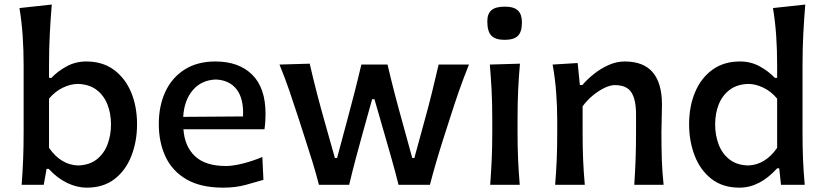

<svg xmlns="http://www.w3.org/2000/svg" viewBox="-20 -821 3656 853"><path d="M365.2 12.7Q322.3 12.7 278.3 -8.3Q234.4 -29.3 196.3 -70.8H187L174.3 0H76.2Q80.6 -58.6 82.8 -113.3Q85 -168 85 -234.4V-531.2Q85 -598.1 80.8 -660.9Q76.7 -723.6 66.4 -785.2L210 -800.8Q204.6 -736.3 201.2 -669.7Q197.8 -603 197.8 -531.2V-475.1H208.5Q236.8 -504.9 276.4 -526.4Q315.9 -547.9 363.3 -547.9Q435.5 -547.9 485.8 -511Q536.1 -474.1 562.5 -411.1Q588.9 -348.1 588.9 -268.6Q588.9 -193.8 564.2 -129.6Q539.6 -65.4 490 -26.4Q440.4 12.7 365.2 12.7ZM326.7 -85.9Q377.4 -87.4 409.9 -113Q442.4 -138.7 457.8 -179.7Q473.1 -220.7 473.1 -267.6Q473.1 -317.4 457 -357.7Q440.9 -397.9 408.2 -422.4Q375.5 -446.8 325.2 -448.2Q293 -447.8 259 -431.4Q225.1 -415 197.8 -382.8V-164.1Q250.5 -88.4 326.7 -85.9Z M971.2 12.7Q872.6 12.7 809.3 -23.7Q746.1 -60.1 715.8 -124Q685.5 -188 685.5 -270Q685.5 -351.1 714.8 -413.8Q744.1 -476.6 800.5 -512.2Q856.9 -547.9 937 -547.9Q1041 -547.9 1100.3 -489.3Q1159.7 -430.7 1159.7 -315.4Q1159.7 -276.4 1154.8 -246.6H794.9Q800.3 -170.4 846.4 -127Q892.6 -83.5 983.9 -83.5Q1015.1 -83.5 1059.6 -94.7Q1104 -106 1145.5 -123.5L1150.4 -22Q1117.7 -12.2 1072.3 0.2Q1026.9 12.7 971.2 12.7ZM1059.6 -303.7Q1063.5 -381.8 1031.5 -423.6Q999.5 -465.3 938.5 -467.8Q875 -465.3 836.7 -420.7Q798.3 -376 793.9 -301.8Z M1397 0Q1383.8 -50.8 1368.4 -101.3Q1353 -151.9 1335.9 -203.6L1305.2 -298.8Q1286.1 -357.9 1266.1 -416.3Q1246.1 -474.6 1221.7 -534.2L1356 -538.1Q1370.1 -476.1 1387.9 -407.2Q1405.8 -338.4 1423.8 -275.4L1467.8 -119.1H1477.5L1520.5 -279.3Q1537.6 -342.8 1554 -406.2Q1570.3 -469.7 1585.4 -534.2H1701.7Q1715.8 -473.1 1732.7 -408.2Q1749.5 -343.3 1767.1 -280.8L1811.5 -119.1H1820.8L1865.7 -283.2Q1882.8 -344.2 1899.4 -411.4Q1916 -478.5 1928.7 -534.2H2063.5Q2039.6 -475.1 2019 -416.3Q1998.5 -357.4 1980 -298.8L1949.7 -204.6Q1933.1 -152.8 1918 -101.1Q1902.8 -49.3 1890.1 0H1750.5Q1736.3 -57.6 1718.8 -118.9Q1701.2 -180.2 1685.1 -236.3L1643.6 -380.4H1633.3L1592.8 -234.9Q1577.1 -178.7 1561 -118.2Q1544.9 -57.6 1531.2 0Z M2157.7 0Q2162.1 -58.6 2164.6 -113.3Q2167 -168 2167 -234.4V-287.6Q2167 -362.3 2164.1 -419.2Q2161.1 -476.1 2156.2 -534.2L2290 -538.1Q2284.7 -479 2282 -421.1Q2279.3 -363.3 2279.3 -287.6V-234.4Q2279.3 -168 2281.7 -113.3Q2284.2 -58.6 2289.1 0ZM2221.7 -644Q2181.6 -644 2163.3 -662.4Q2145 -680.7 2145 -726.6Q2145 -759.8 2163.3 -775.6Q2181.6 -791.5 2222.7 -791.5Q2263.2 -791.5 2281 -774.4Q2298.8 -757.3 2298.8 -721.7Q2298.8 -679.2 2280.8 -661.6Q2262.7 -644 2221.7 -644Z M2446.3 0Q2451.2 -58.6 2453.4 -113.3Q2455.6 -168 2455.6 -234.4V-287.6Q2455.6 -347.2 2450.9 -409.7Q2446.3 -472.2 2435.1 -534.2L2546.4 -541L2556.2 -443.4H2567.4Q2588.4 -468.3 2618.7 -492.4Q2648.9 -516.6 2684.1 -532.2Q2719.2 -547.9 2754.9 -547.9Q2839.4 -547.9 2880.1 -499.5Q2920.9 -451.2 2920.9 -356.9Q2920.9 -322.3 2919.7 -290.8Q2918.5 -259.3 2918.5 -234.4Q2918.5 -168 2920.2 -113.3Q2921.9 -58.6 2928.2 0H2797.9Q2801.8 -58.6 2803.7 -112.5Q2805.7 -166.5 2805.7 -228.5V-313.5Q2805.7 -377.9 2785.2 -410.4Q2764.6 -442.9 2711.4 -442.9Q2690.9 -442.9 2664.8 -430.2Q2638.7 -417.5 2613 -396.2Q2587.4 -375 2568.4 -348.6V-228.5Q2568.4 -166.5 2570.6 -112.5Q2572.8 -58.6 2578.1 0Z M3265.6 12.7Q3190.4 12.7 3140.6 -26.4Q3090.8 -65.4 3066.2 -129.6Q3041.5 -193.8 3041.5 -268.6Q3041.5 -348.1 3067.9 -411.1Q3094.2 -474.1 3144.8 -511Q3195.3 -547.9 3267.6 -547.9Q3315.4 -547.9 3354.7 -526.4Q3394 -504.9 3422.4 -475.1H3432.6V-531.2Q3432.6 -598.1 3428.5 -660.9Q3424.3 -723.6 3414.1 -785.2L3557.6 -800.8Q3552.2 -736.3 3548.8 -669.7Q3545.4 -603 3545.4 -531.2V-234.4Q3545.4 -168 3547.6 -113.3Q3549.8 -58.6 3555.2 0H3449.7L3441.9 -73.2H3432.6Q3355 12.7 3265.6 12.7ZM3303.7 -85.9Q3379.9 -88.4 3432.6 -164.1V-382.8Q3405.8 -415 3371.6 -431.4Q3337.4 -447.8 3305.2 -448.2Q3255.4 -446.8 3222.4 -422.4Q3189.5 -397.9 3173.3 -357.7Q3157.2 -317.4 3157.2 -267.6Q3157.2 -220.7 3172.6 -179.7Q3188 -138.7 3220.5 -113Q3252.9 -87.4 3303.7 -85.9Z"/></svg>

Font: Pinar DS4-Medium
Style: Regular
Weight: 500
Designer: Amin Abedi
Version: Version 2.000